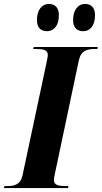

<svg xmlns="http://www.w3.org/2000/svg" viewBox="-58 -952 515 972"><path d="M364 -794C393 -794 423 -816 423 -875C423 -914 403 -932 373 -932C335 -932 312 -898 312 -851C312 -812 332 -794 364 -794ZM180 -794C209 -794 240 -816 240 -875C240 -914 220 -932 189 -932C152 -932 129 -898 129 -851C129 -812 149 -794 180 -794ZM-38 0H286L289 -10H276C240 -10 215 -14 215 -40C215 -51 218 -65 223 -87L341 -646C352 -697 384 -704 422 -704H435L437 -714H113L110 -704H123C160 -704 184 -700 184 -674C184 -669 183 -658 178 -637L56 -64C46 -17 14 -10 -22 -10H-35Z"/></svg>

Font: Noto Serif Display Condensed ExtraBold
Style: Italic
Weight: 800
Width: 3
Italic angle: -12°
Designer: Monotype Design Team
Foundry: Monotype Imaging Inc.
Version: Version 2.009